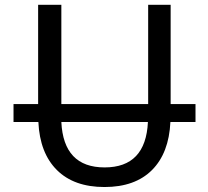

<svg xmlns="http://www.w3.org/2000/svg" viewBox="-20 -752 850 784"><path d="M584 -253.9H230.5Q239.3 -68.4 407.2 -68.4Q575.2 -68.4 584 -253.9ZM35.2 -253.9V-327.1H135.7V-732.4H230.5V-327.1H585V-732.4H676.8V-327.1H778.3V-253.9H675.8Q669.9 -127 600.6 -57.6Q531.2 11.7 406.7 11.7Q282.2 11.7 212.4 -57.6Q142.6 -127 136.7 -253.9Z"/></svg>

Font: Nasu
Style: Regular
Weight: 400
Designer: Ryoko NISHIZUKA (kana &amp; ideographs); Paul D. Hunt (Latin, Greek &amp; Cyrillic); Wenlong ZHANG (bopomofo); Sandoll C
Version: Version 2014.1215